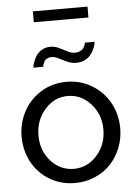

<svg xmlns="http://www.w3.org/2000/svg" viewBox="-61 -966 721 1022"><g transform="rotate(-5 299.5 -455.0)"><path d="M153.8 -861.8V-919.9H445.8V-861.8ZM231.9 -668.9Q216.8 -668.9 206.1 -662.4Q195.3 -655.8 190.9 -646.2Q186.5 -636.7 184.8 -630.6Q183.1 -624.5 183.1 -621.1H130.9Q130.9 -629.9 135.5 -644.8Q140.1 -659.7 150.4 -678.5Q160.6 -697.3 181.6 -710.7Q202.6 -724.1 230 -724.1Q253.9 -724.1 275.9 -713.4Q297.9 -702.6 318.4 -691.9Q338.9 -681.2 358.9 -681.2Q373 -681.2 384 -686Q395 -690.9 400.6 -697.3Q406.2 -703.6 409.7 -711.2Q413.1 -718.8 414.1 -723.1Q415 -727.5 415 -730H466.8Q466.8 -724.1 464.1 -713.4Q461.4 -702.6 453.9 -687.3Q446.3 -671.9 435.1 -658.7Q423.8 -645.5 404.3 -636.2Q384.8 -627 360.8 -627Q335.4 -627 312.3 -637.5Q289.1 -647.9 269.3 -658.4Q249.5 -668.9 231.9 -668.9ZM298.8 -530.8Q374.5 -530.8 435.5 -493.4Q496.6 -456.1 529.8 -394.3Q563 -332.5 563 -259.8Q563 -205.6 543.7 -156.5Q524.4 -107.4 490.2 -70.6Q456.1 -33.7 406.2 -12Q356.4 9.8 298.8 9.8Q222.2 9.8 161.6 -27.3Q101.1 -64.5 68.6 -125.7Q36.1 -187 36.1 -259.8Q36.1 -332.5 69.1 -394.3Q102.1 -456.1 162.8 -493.4Q223.6 -530.8 298.8 -530.8ZM473.1 -261.2Q473.1 -341.8 422.1 -398.4Q371.1 -455.1 298.8 -455.1Q227.5 -455.1 176.8 -397.7Q126 -340.3 126 -258.8Q126 -177.2 176.3 -121.6Q226.6 -65.9 298.8 -65.9Q371.1 -65.9 422.1 -122.8Q473.1 -179.7 473.1 -261.2Z"/></g></svg>

Font: Rawline Medium
Style: Regular
Weight: 500
Designer: Matt McInerney, Pablo Impallari, Rodrigo Fuenzalida
Foundry: Matt McInerney, Pablo Impallari, Rodrigo Fuenzalida
Version: Version 4.020;PS 004.020;hotconv 1.0.88;makeotf.lib2.5.64775